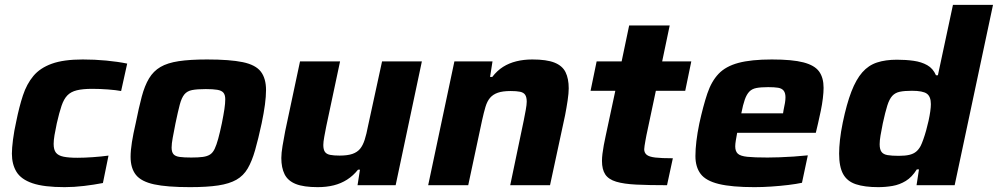

<svg xmlns="http://www.w3.org/2000/svg" viewBox="-20 -763 4111 791"><path d="M246 8Q161 8 114 -8Q67 -24 48 -55Q29 -86 29 -130Q29 -152 33.5 -187.5Q38 -223 47 -263Q59 -323 74.5 -370Q90 -417 117.5 -450Q145 -483 193.5 -500.5Q242 -518 321 -518Q370 -518 417.5 -513.5Q465 -509 504 -501L479 -388Q458 -392 424.5 -394.5Q391 -397 360 -397Q321 -397 296.5 -391Q272 -385 257.5 -370Q243 -355 233.5 -327Q224 -299 214 -255Q208 -227 204.5 -206Q201 -185 201 -170Q201 -146 210.5 -134Q220 -122 241.5 -117.5Q263 -113 299 -113Q327 -113 362.5 -115.5Q398 -118 427 -122L404 -9Q368 -2 326.5 3Q285 8 246 8Z M763 8Q668 8 615 -3.5Q562 -15 540 -42.5Q518 -70 518 -117Q518 -143 523.5 -177.5Q529 -212 539 -255Q552 -320 564 -365Q576 -410 594 -440Q612 -470 641 -487Q670 -504 716.5 -511Q763 -518 833 -518Q927 -518 980 -507Q1033 -496 1054.5 -468Q1076 -440 1076 -392Q1076 -366 1071.5 -332Q1067 -298 1058 -255Q1044 -190 1031 -144.5Q1018 -99 1000.5 -69Q983 -39 954 -22.5Q925 -6 879 1Q833 8 763 8ZM768 -114Q797 -114 815.5 -116.5Q834 -119 845.5 -126.5Q857 -134 864.5 -150Q872 -166 879 -191.5Q886 -217 894 -255Q901 -290 904.5 -313.5Q908 -337 908 -354Q908 -372 900.5 -381Q893 -390 875.5 -393Q858 -396 828 -396Q792 -396 771.5 -392Q751 -388 739.5 -374Q728 -360 720.5 -331.5Q713 -303 703 -255Q696 -219 691.5 -195Q687 -171 687 -155Q687 -137 694.5 -128Q702 -119 720 -116.5Q738 -114 768 -114Z M1289 8Q1231 8 1198.5 -5Q1166 -18 1152.5 -45Q1139 -72 1139 -112Q1139 -132 1144 -162Q1149 -192 1155 -223L1216 -510H1381L1324 -242Q1320 -222 1316 -200Q1312 -178 1312 -166Q1312 -147 1318.5 -137.5Q1325 -128 1340 -125Q1355 -122 1379 -122Q1412 -122 1432 -129Q1452 -136 1463.5 -150Q1475 -164 1482.5 -187.5Q1490 -211 1496 -243L1554 -510H1718L1610 0H1453L1463 -64H1455Q1435 -39 1410 -23Q1385 -7 1355 0.5Q1325 8 1289 8Z M1744 0 1852 -510H2009L1999 -446H2008Q2028 -472 2052.5 -487.5Q2077 -503 2107.5 -510.5Q2138 -518 2173 -518Q2232 -518 2264.5 -505Q2297 -492 2310 -465.5Q2323 -439 2323 -399Q2323 -379 2318.5 -349Q2314 -319 2308 -288L2246 0H2082L2138 -268Q2142 -288 2146 -310Q2150 -332 2150 -344Q2150 -363 2143.5 -372.5Q2137 -382 2122.5 -385Q2108 -388 2084 -388Q2051 -388 2031 -381Q2011 -374 1999 -360Q1987 -346 1980 -322.5Q1973 -299 1966 -267L1909 0Z M2728 0Q2653 0 2601.5 -2.5Q2550 -5 2518.5 -14.5Q2487 -24 2473.5 -44.5Q2460 -65 2460 -100Q2460 -113 2462 -129.5Q2464 -146 2467.5 -165Q2471 -184 2475 -202L2515 -389H2413L2438 -510H2541L2572 -658H2739L2708 -510H2828L2803 -389H2682L2643 -205Q2641 -195 2639 -183.5Q2637 -172 2635.5 -162.5Q2634 -153 2634 -148Q2634 -134 2644 -125.5Q2654 -117 2679.5 -114Q2705 -111 2752 -111Z M3088 8Q2995 8 2941.5 -5Q2888 -18 2866.5 -46.5Q2845 -75 2845 -120Q2845 -148 2849 -181.5Q2853 -215 2861 -254Q2877 -327 2894 -377.5Q2911 -428 2940.5 -459Q2970 -490 3022.5 -504Q3075 -518 3160 -518Q3244 -518 3290 -506Q3336 -494 3354.5 -468.5Q3373 -443 3373 -401Q3373 -383 3370 -358Q3367 -333 3361.5 -306.5Q3356 -280 3350 -254L3341 -216H3017Q3014 -200 3011.5 -185Q3009 -170 3009 -160Q3009 -140 3019.5 -130Q3030 -120 3059 -117Q3088 -114 3142 -114Q3163 -114 3191 -115Q3219 -116 3249.5 -118Q3280 -120 3308 -123L3284 -10Q3261 -5 3228 -1Q3195 3 3158.5 5.5Q3122 8 3088 8ZM3034 -296H3206L3208 -309Q3212 -327 3214 -339.5Q3216 -352 3216 -362Q3216 -380 3208.5 -389.5Q3201 -399 3185.5 -401.5Q3170 -404 3145 -404Q3115 -404 3096.5 -400.5Q3078 -397 3067 -385.5Q3056 -374 3048.5 -353Q3041 -332 3034 -296Z M3598 8Q3542 8 3506 -4Q3470 -16 3453.5 -46Q3437 -76 3437 -130Q3437 -155 3440.5 -187Q3444 -219 3452 -258Q3468 -335 3487.5 -385.5Q3507 -436 3532.5 -465Q3558 -494 3593 -505.5Q3628 -517 3675 -517Q3712 -517 3744 -512.5Q3776 -508 3800 -494.5Q3824 -481 3836 -453H3844L3906 -743H4071L3913 0H3756L3766 -65H3757Q3737 -33 3711.5 -17.5Q3686 -2 3657 3Q3628 8 3598 8ZM3683 -121Q3709 -121 3726 -125Q3743 -129 3754 -138Q3765 -147 3773 -162Q3778 -172 3784 -189Q3790 -206 3795.5 -225.5Q3801 -245 3805.5 -265.5Q3810 -286 3812.5 -304Q3815 -322 3815 -334Q3815 -365 3798.5 -377Q3782 -389 3737 -389Q3706 -389 3687 -385Q3668 -381 3656 -368Q3644 -355 3635.5 -328Q3627 -301 3617 -255Q3611 -225 3607.5 -204.5Q3604 -184 3604 -169Q3604 -148 3611.5 -137.5Q3619 -127 3636.5 -124Q3654 -121 3683 -121Z"/></svg>

Font: Saira SemiExpanded
Style: Bold Italic
Weight: 700
Width: 6
Italic angle: -12°
Designer: Hector Gatti with collaboration of the Omnibus-Type team
Foundry: Omnibus-Type
Version: Version 1.101